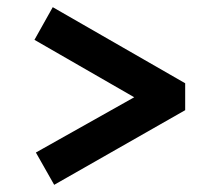

<svg xmlns="http://www.w3.org/2000/svg" viewBox="-20 -511 613 535"><path d="M496 -279V-204L131 4L80 -86L354 -240L76 -400L127 -491Z"/></svg>

Font: Enriqueta
Style: Bold
Weight: 700
Designer: Viviana Monsalve, Gustavo Ibarra
Foundry: 72Puntos
Version: Version 2.000